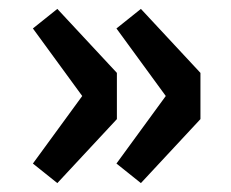

<svg xmlns="http://www.w3.org/2000/svg" viewBox="-20 -468 520 432"><path d="M109 -56 54 -100 165 -252 54 -404 109 -448 243 -304V-200ZM297 -56 242 -100 353 -252 242 -404 297 -448 431 -304V-200Z"/></svg>

Font: Source Sans 3
Style: Bold
Weight: 700
Designer: Paul D. Hunt
Foundry: Adobe
Version: Version 3.052;hotconv 1.1.0;makeotfexe 2.6.0